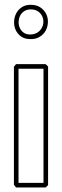

<svg xmlns="http://www.w3.org/2000/svg" viewBox="-20 -786 263 815"><path d="M47.9 -513.7H173.3Q176.3 -511.2 179 -508.8Q181.6 -506.3 184.1 -503.9V0Q181.6 2.4 179 4.9Q176.3 7.3 173.3 9.8H47.9Q45.4 6.8 43.5 3.9Q41.5 1 39.1 -1.5V-502.4ZM58.6 -494.1V-9.8H164.6V-494.1ZM110.4 -765.6Q135.3 -765.6 151.6 -754.4Q168 -743.2 176 -726.8Q184.1 -710.4 183.3 -691.2Q182.6 -671.9 173.8 -655.8Q165 -639.6 147.7 -629.2Q130.4 -618.7 105 -620.1Q82.5 -621.1 67.9 -632.3Q53.2 -643.6 46.1 -659.7Q39.1 -675.8 39.8 -694.3Q40.5 -712.9 48.6 -728.8Q56.6 -744.6 72 -755.1Q87.4 -765.6 110.4 -765.6ZM110.4 -746.1Q93.8 -746.1 82.3 -738.3Q70.8 -730.5 65.2 -718.8Q59.6 -707 59.1 -693.6Q58.6 -680.2 63.7 -668.2Q68.8 -656.2 79.3 -648.2Q89.8 -640.1 105.5 -639.6Q124 -639.2 137 -646.7Q149.9 -654.3 156.7 -666.3Q163.6 -678.2 164.1 -692.1Q164.6 -706.1 158.7 -718Q152.8 -730 140.9 -738Q128.9 -746.1 110.4 -746.1Z"/></svg>

Font: Preussische VI 9 Linie
Style: Regular
Weight: 400
Designer: Peter Wiegel
Foundry: Peter Wiegel
Version: Version 1.000 2009 initial release